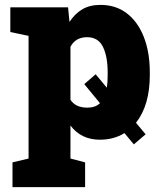

<svg xmlns="http://www.w3.org/2000/svg" viewBox="-20 -558 645 781"><path d="M30.8 203.1V102.5L96.2 86.9V-412.1L22 -427.7V-528.3H256.8L262.7 -468.8Q284.2 -502 314.5 -520Q344.7 -538.1 388.7 -538.1Q451.2 -538.1 496.1 -503.7Q541 -469.2 565.2 -407.2Q589.4 -345.2 589.4 -263.2V-252.9Q589.4 -129.9 533.2 -58.6L572.3 -11.7L524.4 29.3L486.3 -16.6Q442.9 10.3 386.2 10.3Q310.1 10.3 266.6 -47.4V86.9L326.2 102.5V203.1ZM335.4 -120.1Q367.7 -120.1 386.7 -138.2L322.8 -215.8L369.1 -255.9L414.6 -201.2Q418 -223.6 418 -252.9V-263.2Q418 -328.1 398.7 -367.4Q379.4 -406.7 334.5 -406.7Q287.1 -406.7 266.6 -367.7V-152.3Q287.1 -120.1 335.4 -120.1Z"/></svg>

Font: Roboto Slab Black
Style: Regular
Weight: 900
Designer: Google
Version: Version 2.000; ttfautohint (v1.8.1.43-b0c9)